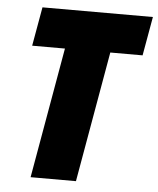

<svg xmlns="http://www.w3.org/2000/svg" viewBox="-51 -732 639 776"><g transform="rotate(5 269.0 -344.0)"><path d="M102 0 195 -530H62L90 -688H538L510 -530H379L286 0Z"/></g></svg>

Font: Archivo ExtraCondensed Black
Style: Italic
Weight: 900
Width: 2
Italic angle: -10°
Designer: Hector Gatti
Foundry: Omnibus-Type
Version: Version 2.001